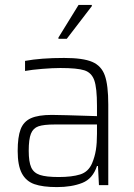

<svg xmlns="http://www.w3.org/2000/svg" viewBox="-20 -754 544 782"><path d="M52 -139Q52 -196 64 -227.5Q76 -259 106 -272.5Q136 -286 191 -286Q222 -286 375 -281V-323Q375 -396 364 -427Q353 -458 324 -467.5Q295 -477 226 -477Q195 -477 152 -473.5Q109 -470 82 -465V-506Q147 -518 241 -518Q318 -518 355.5 -502Q393 -486 407 -446.5Q421 -407 421 -328V0H383L379 -78H375Q358 -26 315 -9Q272 8 212 8Q154 8 120 -4Q86 -16 69 -48Q52 -80 52 -139ZM355 -89Q366 -115 370.5 -143Q375 -171 375 -209V-247H203Q158 -247 136.5 -239.5Q115 -232 106 -209.5Q97 -187 97 -140Q97 -95 107 -72.5Q117 -50 142.5 -41.5Q168 -33 219 -33Q273 -33 306.5 -43.5Q340 -54 355 -89ZM218 -596V-601L300 -734H354V-729L252 -596Z"/></svg>

Font: Saira Semi Condensed ExtraLight
Style: Regular
Weight: 200
Width: 4
Designer: Hector Gatti with collaboration of the Omnibus-Type team
Foundry: Omnibus-Type
Version: Version 1.001; ttfautohint (v1.8)